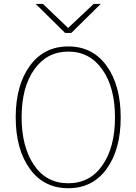

<svg xmlns="http://www.w3.org/2000/svg" viewBox="-20 -947 699 984"><path d="M60.5 -345.7Q60.5 -509.8 132.8 -609.4Q205.1 -709 330.1 -709Q455.1 -709 526.9 -608.9Q598.6 -508.8 598.6 -344.7Q598.6 -181.6 526.9 -82Q455.1 17.6 330.1 17.6Q204.1 17.6 132.3 -82.5Q60.5 -182.6 60.5 -345.7ZM90.8 -345.7Q90.8 -195.3 153.8 -101.6Q216.8 -7.8 330.1 -7.8Q441.4 -7.8 505.4 -100.6Q569.3 -193.4 569.3 -344.7Q569.3 -499 504.4 -590.8Q439.5 -682.6 330.1 -682.6Q220.7 -682.6 155.8 -591.3Q90.8 -500 90.8 -345.7ZM163.1 -926.8H200.2L329.1 -803.7L460 -926.8H496.1L345.7 -778.3H313.5Z"/></svg>

Font: Gothic A1 Thin
Style: Regular
Weight: 250
Designer: HanYang I&C Co.,Ltd.
Foundry: HanYang I&C Co.,Ltd.
Version: Version 2.50